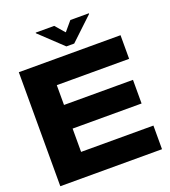

<svg xmlns="http://www.w3.org/2000/svg" viewBox="-159 -1014 1001 1130"><g transform="rotate(-20 342.0 -449.5)"><path d="M639 -294H207V-148H660V0H23V-714H660V-566H207V-442H639ZM529 -895 387 -761H338L196 -895V-899H312L362 -841H364L413 -899H529Z"/></g></svg>

Font: Non Bureau Extended
Style: Bold
Weight: 700
Width: 7
Designer: Jona Saucedo
Foundry: Non Foundry
Version: Version 1.000; ttfautohint (v1.8.4)